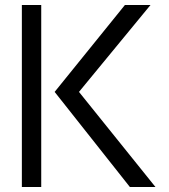

<svg xmlns="http://www.w3.org/2000/svg" viewBox="-20 -753 680 773"><path d="M68 -733V0H146V-733ZM200 -383 503 0H606L298 -383L586 -733H483Z"/></svg>

Font: Kreadon Medium
Style: Regular
Weight: 500
Designer: kohakuno
Foundry: StudioGnu
Version: Version 1.000;Glyphs 3.1.2 (3151)